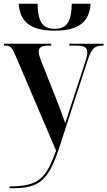

<svg xmlns="http://www.w3.org/2000/svg" viewBox="-20 -770 574 1027"><path d="M273 -606C405 -606 458 -656 465 -750H364C362 -651 335 -616 273 -616C209 -616 183 -650 181 -750H80C87 -656 139 -606 273 -606ZM31 227V237H42C192 237 239 197 299 14L450 -451C470 -511 486 -526 529 -526H534V-536H351V-526H389C431 -526 447 -516 447 -490C447 -478 443 -461 436 -439L362 -213C352 -182 340 -146 329 -111C317 -147 306 -176 285 -230L200 -444C192 -465 187 -482 187 -494C187 -517 204 -526 243 -526H254V-536H1V-526H11C35 -526 45 -515 62 -475L280 36C227 180 192 227 31 227Z"/></svg>

Font: Noto Serif Display SemiCondensed SemiBold
Style: Regular
Weight: 600
Width: 4
Designer: Monotype Design Team
Foundry: Monotype Imaging Inc.
Version: Version 2.009